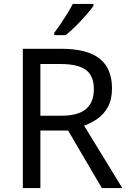

<svg xmlns="http://www.w3.org/2000/svg" viewBox="-20 -964 662 984"><path d="M294 -714Q427 -714 490.5 -663.5Q554 -613 554 -511Q554 -454 533 -416Q512 -378 479.5 -355.5Q447 -333 411 -320L607 0H502L329 -295H187V0H97V-714ZM289 -636H187V-371H294Q381 -371 421 -405.5Q461 -440 461 -507Q461 -577 419 -606.5Q377 -636 289 -636ZM459 -934Q447 -916 422 -887.5Q397 -859 368.5 -830.5Q340 -802 316 -784H258V-796Q273 -815 290.5 -841Q308 -867 325 -894.5Q342 -922 353 -944H459Z"/></svg>

Font: Noto Sans Lepcha
Style: Regular
Weight: 400
Designer: Monotype Design Team
Foundry: Monotype Imaging Inc.
Version: Version 2.006; ttfautohint (v1.8.4.7-5d5b)